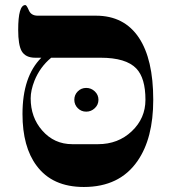

<svg xmlns="http://www.w3.org/2000/svg" viewBox="-20 -725 696 758"><path d="M182.1 -497.1Q138.2 -460.9 116.2 -406.7Q101.1 -368.2 101.1 -336.9Q101.1 -261.7 146.5 -210Q193.8 -155.8 265.1 -155.8H367.2Q446.3 -155.8 500.2 -206.8Q554.2 -257.8 554.2 -331.1Q554.2 -417 518.1 -454.6Q477.5 -497.1 377 -497.1ZM585 -331.1Q585 -178.7 522.9 -89.4Q452.1 13.2 311 13.2Q186.5 13.2 124.5 -70.8Q68.8 -145 68.8 -274.9Q68.8 -422.9 143.1 -497.1H119.1Q80.6 -497.1 65.4 -523.4Q51.8 -547.9 51.8 -606.9Q51.8 -705.1 80.1 -705.1Q85 -705.1 94 -684.1Q103 -663.1 128.9 -663.1H358.9Q470.2 -663.1 528.3 -576.2Q585 -491.2 585 -331.1ZM368.7 -331.1Q368.7 -311.5 354.2 -297.9Q339.8 -284.2 320.3 -284.2Q300.8 -284.2 287.1 -297.9Q273.4 -311.5 273.4 -331.1Q273.4 -350.6 287.1 -364.3Q300.8 -377.9 320.3 -377.9Q339.8 -377.9 354.2 -364.3Q368.7 -350.6 368.7 -331.1Z"/></svg>

Font: Ezra SIL SR
Style: Regular
Weight: 400
Designer: Development by SIL's NRSI team. OpenType tables by Ralph Hancock ( hancock@dircon.co.uk ).
Foundry: Development by SIL's NRSI team.
Version: Version 2.51; 2007